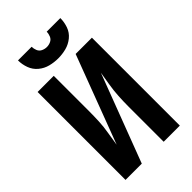

<svg xmlns="http://www.w3.org/2000/svg" viewBox="-279 -1042 1135 1135"><g transform="rotate(-45 288.0 -474.5)"><path d="M61 0H197L406 -551Q399 -508 392 -465.5Q385 -423 382.5 -380Q380 -337 380 -294V0H515V-735H379L171 -184Q177 -227 184.5 -269.5Q192 -312 194 -355Q196 -398 196 -441V-735H61ZM288 -789Q322 -789 355 -797.5Q388 -806 415 -828Q442 -850 453.5 -882.5Q465 -915 465 -949H351Q351 -932 344 -915.5Q337 -899 321 -891.5Q305 -884 288 -884Q271 -884 255 -891.5Q239 -899 232 -915.5Q225 -932 225 -949H111Q111 -915 123 -882.5Q135 -850 161.5 -828Q188 -806 221 -797.5Q254 -789 288 -789Z"/></g></svg>

Font: Iosevka Sparkle Extrabold
Style: Regular
Weight: 800
Designer: Belleve Invis
Foundry: Belleve Invis
Version: Version 4.5.0; ttfautohint (v1.8.3)